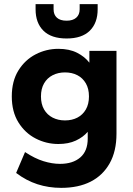

<svg xmlns="http://www.w3.org/2000/svg" viewBox="-20 -716 642 928"><path d="M37 0ZM276 192Q215 192 161 174.5Q107 157 58 120L101 19Q148 50 190 63Q232 76 270 76Q332 76 368 45Q404 14 404 -46V-79Q382 -53 346.5 -36.5Q311 -20 262 -20Q204 -20 152.5 -46.5Q101 -73 69 -124.5Q37 -176 37 -250Q37 -324 69 -375.5Q101 -427 152.5 -453.5Q204 -480 262 -480Q315 -480 352.5 -461Q390 -442 412 -413V-470H543V-70Q543 15 510 73.5Q477 132 418 162Q359 192 276 192ZM294 -134Q328 -134 354 -147.5Q380 -161 395 -187Q410 -213 410 -250Q410 -287 395 -313Q380 -339 354 -352.5Q328 -366 294 -366Q261 -366 234.5 -352.5Q208 -339 193 -313Q178 -287 178 -250Q178 -213 193 -187Q208 -161 234.5 -147.5Q261 -134 294 -134ZM302 -530Q228 -530 190 -567.5Q152 -605 152 -671V-696H239V-671Q239 -645 255 -630.5Q271 -616 302 -616Q332 -616 348.5 -630.5Q365 -645 365 -671V-696H452V-671Q452 -605 414 -567.5Q376 -530 302 -530Z"/></svg>

Font: Gantari
Style: Bold
Weight: 700
Designer: Anugrah Pasau
Foundry: Lafontype
Version: Version 1.000; ttfautohint (v1.6)